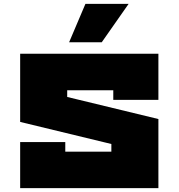

<svg xmlns="http://www.w3.org/2000/svg" viewBox="-20 -980 930 1000"><path d="M85 -700H805V-460H570V-510H330V-475L805 -360V0H85V-240H320V-190H560V-230L85 -345ZM650 -960 510 -760H340L425 -960Z"/></svg>

Font: Imperial One
Style: Regular
Weight: 400
Designer: Jovanny Lemonad
Foundry: Jovanny Lemonad
Version: Version 1.000